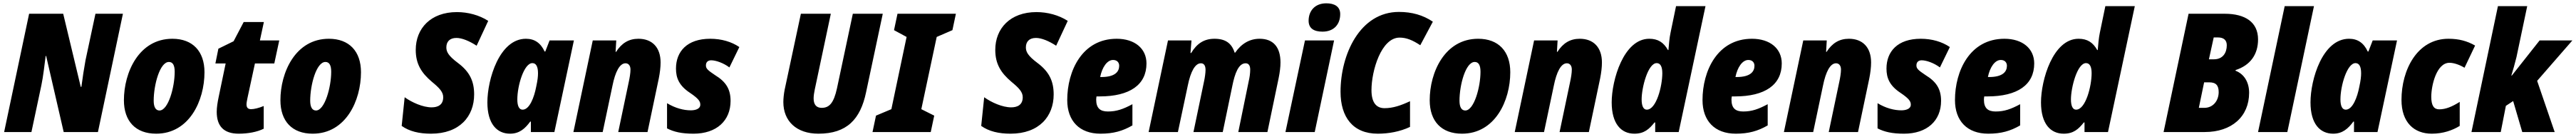

<svg xmlns="http://www.w3.org/2000/svg" viewBox="-20 -797 15569 827"><path d="M5 0H170L230 -282C241 -332 250 -414 256 -459H259L365 0H572L723 -714H557L497 -434C489 -391 478 -321 472 -273H468L362 -714H156Z M924 10C1124 10 1216 -189 1216 -361C1216 -487 1145 -563 1022 -563C819 -563 729 -359 729 -192C729 -65 800 10 924 10ZM944 -130C921 -130 909 -151 909 -189C909 -284 946 -423 1001 -423C1024 -423 1036 -404 1036 -364C1036 -271 997 -130 944 -130Z M1423 10C1478 10 1534 0 1574 -20V-157C1545 -145 1516 -138 1498 -138C1480 -138 1470 -146 1470 -167C1470 -176 1473 -192 1476 -206L1521 -414H1638L1668 -553H1551L1575 -664H1453L1392 -548L1300 -503L1282 -414H1344L1302 -213C1295 -180 1290 -148 1290 -122C1290 -37 1331 10 1423 10Z M1870 10C2070 10 2162 -189 2162 -361C2162 -487 2091 -563 1968 -563C1765 -563 1675 -359 1675 -192C1675 -65 1746 10 1870 10ZM1890 -130C1867 -130 1855 -151 1855 -189C1855 -284 1892 -423 1947 -423C1970 -423 1982 -404 1982 -364C1982 -271 1943 -130 1890 -130Z M2585 10C2758 10 2846 -94 2846 -227C2846 -307 2819 -364 2748 -417C2689 -461 2678 -485 2678 -511C2678 -544 2697 -568 2739 -568C2773 -568 2818 -549 2861 -521L2931 -671C2877 -706 2808 -724 2742 -724C2583 -724 2493 -625 2493 -496C2493 -411 2527 -357 2591 -303C2636 -266 2659 -242 2659 -210C2659 -164 2627 -149 2589 -149C2536 -149 2469 -179 2426 -210L2408 -37C2454 -4 2514 10 2585 10Z M3063 10C3120 10 3154 -21 3185 -63H3189V0H3331L3449 -553H3302L3276 -486H3272C3248 -538 3211 -563 3159 -563C2998 -563 2926 -316 2926 -179C2926 -49 2984 10 3063 10ZM3139 -135C3118 -135 3107 -157 3107 -197C3107 -279 3147 -416 3198 -416C3221 -416 3232 -394 3232 -355C3232 -336 3230 -314 3221 -273C3209 -210 3181 -135 3139 -135Z M3446 0H3623L3682 -279C3699 -364 3726 -415 3761 -415C3779 -415 3791 -401 3791 -377C3791 -356 3786 -327 3781 -304L3717 0H3894L3962 -323C3969 -358 3973 -391 3973 -420C3973 -512 3921 -563 3839 -563C3781 -563 3738 -537 3704 -484H3701L3705 -553H3563Z M4172 10C4311 10 4396 -68 4396 -188C4396 -262 4365 -305 4303 -343C4258 -373 4247 -383 4247 -402C4247 -422 4259 -433 4279 -433C4307 -433 4353 -417 4389 -390L4449 -513C4402 -545 4341 -563 4273 -563C4133 -563 4066 -486 4066 -383C4066 -326 4085 -280 4150 -237C4205 -200 4213 -184 4213 -165C4213 -138 4180 -131 4156 -131C4112 -131 4062 -144 4012 -174V-22C4053 -1 4100 10 4172 10Z M4927 10C5099 10 5181 -77 5215 -240L5316 -714H5135L5039 -263C5020 -177 4994 -146 4947 -146C4915 -146 4898 -165 4898 -203C4898 -219 4901 -238 4905 -257L5002 -714H4821L4723 -256C4718 -231 4715 -202 4715 -181C4715 -66 4794 10 4927 10Z M5254 0H5606L5627 -99L5549 -138L5642 -574L5737 -615L5758 -714H5405L5384 -615L5460 -574L5368 -138L5275 -99Z M6088 10C6261 10 6349 -94 6349 -227C6349 -307 6322 -364 6251 -417C6192 -461 6181 -485 6181 -511C6181 -544 6200 -568 6242 -568C6276 -568 6321 -549 6364 -521L6434 -671C6380 -706 6311 -724 6245 -724C6086 -724 5996 -625 5996 -496C5996 -411 6030 -357 6094 -303C6139 -266 6162 -242 6162 -210C6162 -164 6130 -149 6092 -149C6039 -149 5972 -179 5929 -210L5911 -37C5957 -4 6017 10 6088 10Z M6632 10C6710 10 6766 -6 6825 -40V-168C6769 -138 6729 -124 6677 -124C6630 -124 6606 -144 6606 -196C6606 -202 6607 -208 6608 -215H6627C6809 -215 6910 -285 6910 -414C6910 -504 6839 -563 6730 -563C6521 -563 6431 -369 6431 -193C6431 -67 6505 10 6632 10ZM6630 -332C6642 -391 6672 -435 6708 -435C6732 -435 6745 -420 6745 -400C6745 -365 6721 -332 6637 -332Z M6923 0H7100L7160 -282C7177 -365 7204 -415 7239 -415C7256 -415 7267 -403 7267 -375C7267 -358 7263 -328 7258 -306L7194 0H7371L7429 -279C7444 -354 7467 -415 7509 -415C7527 -415 7537 -402 7537 -377C7537 -354 7533 -327 7528 -307L7465 0H7641L7709 -326C7716 -360 7720 -393 7720 -420C7720 -513 7676 -563 7594 -563C7534 -563 7484 -534 7446 -479H7443C7425 -535 7389 -563 7321 -563C7259 -563 7215 -535 7180 -477H7176L7182 -553H7040Z M7974 -606C8043 -606 8081 -650 8081 -712C8081 -758 8046 -777 7997 -777C7926 -777 7890 -729 7890 -672C7890 -625 7923 -606 7974 -606ZM7750 0H7927L8044 -553H7868Z M8308 10C8373 10 8442 -2 8503 -31V-186C8447 -160 8400 -144 8349 -144C8299 -144 8270 -178 8270 -253C8270 -370 8329 -570 8440 -570C8481 -570 8518 -555 8565 -524L8641 -666C8582 -706 8514 -725 8436 -725C8200 -725 8083 -468 8083 -243C8083 -91 8157 10 8308 10Z M8817 10C9017 10 9109 -189 9109 -361C9109 -487 9038 -563 8915 -563C8712 -563 8622 -359 8622 -192C8622 -65 8693 10 8817 10ZM8837 -130C8814 -130 8802 -151 8802 -189C8802 -284 8839 -423 8894 -423C8917 -423 8929 -404 8929 -364C8929 -271 8890 -130 8837 -130Z M9136 0H9313L9372 -279C9389 -364 9416 -415 9451 -415C9469 -415 9481 -401 9481 -377C9481 -356 9476 -327 9471 -304L9407 0H9584L9652 -323C9659 -358 9663 -391 9663 -420C9663 -512 9611 -563 9529 -563C9471 -563 9428 -537 9394 -484H9391L9395 -553H9253Z M9859 10C9919 10 9949 -18 9981 -58H9985V0H10127L10289 -760H10111L10078 -601C10071 -570 10067 -520 10065 -495H10062C10036 -541 10002 -563 9949 -563C9794 -563 9722 -313 9722 -179C9722 -49 9780 10 9859 10ZM9934 -135C9914 -135 9903 -157 9903 -197C9903 -268 9941 -416 9994 -416C10017 -416 10028 -394 10028 -355C10028 -277 9992 -135 9934 -135Z M10472 10C10550 10 10606 -6 10665 -40V-168C10609 -138 10569 -124 10517 -124C10470 -124 10446 -144 10446 -196C10446 -202 10447 -208 10448 -215H10467C10649 -215 10750 -285 10750 -414C10750 -504 10679 -563 10570 -563C10361 -563 10271 -369 10271 -193C10271 -67 10345 10 10472 10ZM10470 -332C10482 -391 10512 -435 10548 -435C10572 -435 10585 -420 10585 -400C10585 -365 10561 -332 10477 -332Z M10763 0H10940L10999 -279C11016 -364 11043 -415 11078 -415C11096 -415 11108 -401 11108 -377C11108 -356 11103 -327 11098 -304L11034 0H11211L11279 -323C11286 -358 11290 -391 11290 -420C11290 -512 11238 -563 11156 -563C11098 -563 11055 -537 11021 -484H11018L11022 -553H10880Z M11489 10C11628 10 11713 -68 11713 -188C11713 -262 11682 -305 11620 -343C11575 -373 11564 -383 11564 -402C11564 -422 11576 -433 11596 -433C11624 -433 11670 -417 11706 -390L11766 -513C11719 -545 11658 -563 11590 -563C11450 -563 11383 -486 11383 -383C11383 -326 11402 -280 11467 -237C11522 -200 11530 -184 11530 -165C11530 -138 11497 -131 11473 -131C11429 -131 11379 -144 11329 -174V-22C11370 -1 11417 10 11489 10Z M11998 10C12076 10 12132 -6 12191 -40V-168C12135 -138 12095 -124 12043 -124C11996 -124 11972 -144 11972 -196C11972 -202 11973 -208 11974 -215H11993C12175 -215 12276 -285 12276 -414C12276 -504 12205 -563 12096 -563C11887 -563 11797 -369 11797 -193C11797 -67 11871 10 11998 10ZM11996 -332C12008 -391 12038 -435 12074 -435C12098 -435 12111 -420 12111 -400C12111 -365 12087 -332 12003 -332Z M12454 10C12514 10 12544 -18 12576 -58H12580V0H12722L12884 -760H12706L12673 -601C12666 -570 12662 -520 12660 -495H12657C12631 -541 12597 -563 12544 -563C12389 -563 12317 -313 12317 -179C12317 -49 12375 10 12454 10ZM12529 -135C12509 -135 12498 -157 12498 -197C12498 -268 12536 -416 12589 -416C12612 -416 12623 -394 12623 -355C12623 -277 12587 -135 12529 -135Z M13058 0H13307C13469 0 13575 -93 13575 -237C13575 -303 13543 -351 13493 -370V-374C13583 -403 13629 -469 13629 -559C13629 -663 13552 -714 13427 -714H13209ZM13332 -439 13361 -571H13387C13422 -571 13440 -554 13440 -524C13440 -479 13417 -439 13362 -439ZM13271 -146 13303 -300H13334C13375 -300 13391 -281 13391 -241C13391 -191 13359 -146 13304 -146Z M13629 0H13806L13967 -760H13790Z M14083 10C14140 10 14174 -21 14205 -63H14209V0H14351L14469 -553H14322L14296 -486H14292C14268 -538 14231 -563 14179 -563C14018 -563 13946 -316 13946 -179C13946 -49 14004 10 14083 10ZM14159 -135C14138 -135 14127 -157 14127 -197C14127 -279 14167 -416 14218 -416C14241 -416 14252 -394 14252 -355C14252 -336 14250 -314 14241 -273C14229 -210 14201 -135 14159 -135Z M14679 10C14747 10 14804 -10 14848 -37V-182C14802 -153 14763 -137 14724 -137C14693 -137 14676 -158 14676 -213C14676 -279 14707 -418 14786 -418C14815 -418 14851 -404 14877 -388L14941 -522C14892 -550 14842 -563 14780 -563C14590 -563 14496 -374 14496 -194C14496 -58 14572 10 14679 10Z M14919 0H15096L15127 -158L15171 -187L15226 0H15422L15316 -309L15529 -553H15331L15163 -341H15160C15170 -372 15182 -416 15191 -452L15256 -760H15079Z"/></svg>

Font: Noto Sans UI SemiCondensed Black
Style: Italic
Weight: 900
Width: 4
Italic angle: -372°
Designer: Monotype Design Team
Foundry: Monotype Imaging Inc.
Version: Version 1.901